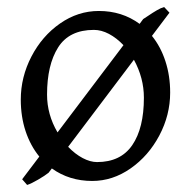

<svg xmlns="http://www.w3.org/2000/svg" viewBox="-20 -500 543 546"><path d="M412.1 -397.9Q437 -367.2 450.4 -325.9Q463.9 -284.7 463.9 -236.8Q463.9 -172.9 433.1 -114.7Q402.3 -56.6 351.3 -21Q300.3 14.6 242.2 14.6Q177.2 14.6 127.4 -21L118.2 -8.8Q107.9 -0.5 88.1 11Q68.4 22.5 57.1 25.9L43 9.8L91.8 -54.7Q66.4 -85.9 52.7 -127.2Q39.1 -168.5 39.1 -216.8Q39.1 -280.8 69.3 -339.1Q99.6 -397.5 150.6 -433.1Q201.7 -468.8 261.2 -468.8Q327.1 -468.8 377 -432.1L387.2 -445.8L399.9 -454.1Q415 -464.4 426.3 -470.9Q437.5 -477.5 446.8 -480L461.9 -463.9ZM331.1 -371.6Q311.5 -392.1 289.8 -403.6Q268.1 -415 247.1 -415Q176.8 -415 145.3 -365.2Q113.8 -315.4 113.8 -231Q113.8 -174.3 143.6 -123.5ZM173.8 -82.5Q193.4 -62 215.1 -50.5Q236.8 -39.1 255.9 -39.1Q323.2 -39.1 356.2 -87.4Q389.2 -135.7 389.2 -222.2Q389.2 -278.3 360.8 -330.1Z"/></svg>

Font: David Libre
Style: Regular
Weight: 400
Version: Version 1.000